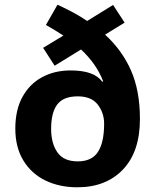

<svg xmlns="http://www.w3.org/2000/svg" viewBox="-20 -785 659 815"><path d="M224 -765Q259 -749 290.5 -732Q322 -715 350 -696L460 -764L509 -689L426 -638Q499 -571 536.5 -485Q574 -399 574 -280Q574 -141 502 -65.5Q430 10 308 10Q232 10 172.5 -19Q113 -48 79 -104Q45 -160 45 -239Q45 -318 75 -373Q105 -428 158 -457Q211 -486 280 -486Q380 -486 414 -438L418 -440Q402 -480 379 -512.5Q356 -545 324 -575L212 -506L163 -582L249 -634Q232 -645 213.5 -656.5Q195 -668 175 -679ZM310 -376Q249 -376 223 -341.5Q197 -307 197 -238Q197 -177 223.5 -138.5Q250 -100 310 -100Q370 -100 396 -140.5Q422 -181 422 -260Q422 -306 395 -341Q368 -376 310 -376Z"/></svg>

Font: Noto Sans Gurmukhi
Style: Bold
Weight: 700
Designer: Jelle Bosma - Monotype Design Team
Foundry: Monotype Imaging Inc.
Version: Version 2.004; ttfautohint (v1.8.4.7-5d5b)